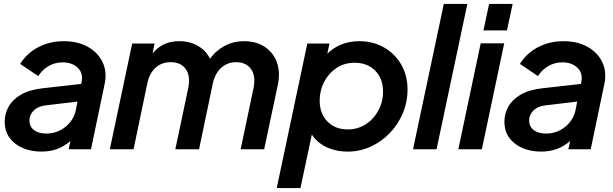

<svg xmlns="http://www.w3.org/2000/svg" viewBox="-20 -761 3127 979"><path d="M191 12Q139 12 96.5 -6Q54 -24 29 -58Q4 -92 4 -141Q4 -180 23 -215.5Q42 -251 84.5 -277Q127 -303 198 -311L394 -333L396 -342Q405 -388 376.5 -415.5Q348 -443 299 -443Q260 -443 227.5 -424Q195 -405 175 -373L83 -435Q116 -489 174.5 -520Q233 -551 305 -551Q377 -551 428.5 -522Q480 -493 503.5 -443Q527 -393 513 -330L444 0H330L339 -42Q307 -14 270.5 -1Q234 12 191 12ZM130 -147Q130 -116 153 -98Q176 -80 216 -80Q271 -80 313.5 -114Q356 -148 367 -201L375 -243L215 -224Q175 -220 152.5 -198Q130 -176 130 -147Z M540 0 654 -539H768L758 -488Q807 -551 894 -551Q950 -551 991 -526Q1032 -501 1051 -461Q1080 -503 1125.5 -527Q1171 -551 1224 -551Q1286 -551 1329.5 -522.5Q1373 -494 1391.5 -444Q1410 -394 1397 -330L1327 0H1207L1273 -313Q1285 -375 1259.5 -409.5Q1234 -444 1184 -444Q1139 -444 1107 -414.5Q1075 -385 1064 -330L995 0H874L940 -313Q952 -374 927 -409Q902 -444 850 -444Q805 -444 773.5 -416Q742 -388 731 -335L661 0Z M1391 198 1547 -539H1660L1649 -487Q1681 -519 1722.5 -535Q1764 -551 1811 -551Q1883 -551 1938.5 -519Q1994 -487 2026 -431.5Q2058 -376 2058 -304Q2058 -241 2034 -184Q2010 -127 1968 -83Q1926 -39 1870.5 -13.5Q1815 12 1753 12Q1692 12 1643.5 -11.5Q1595 -35 1570 -75L1512 198ZM1753 -101Q1804 -101 1844.5 -127Q1885 -153 1909 -197Q1933 -241 1933 -294Q1933 -361 1893 -401Q1853 -441 1788 -441Q1736 -441 1696 -414.5Q1656 -388 1633 -344Q1610 -300 1610 -248Q1610 -182 1649.5 -141.5Q1689 -101 1753 -101Z M2086 0 2243 -741H2363L2206 0Z M2445 -606 2474 -741H2594L2565 -606ZM2317 0 2431 -540H2551L2437 0Z M2739 12Q2687 12 2644.5 -6Q2602 -24 2577 -58Q2552 -92 2552 -141Q2552 -180 2571 -215.5Q2590 -251 2632.5 -277Q2675 -303 2746 -311L2942 -333L2944 -342Q2953 -388 2924.5 -415.5Q2896 -443 2847 -443Q2808 -443 2775.5 -424Q2743 -405 2723 -373L2631 -435Q2664 -489 2722.5 -520Q2781 -551 2853 -551Q2925 -551 2976.5 -522Q3028 -493 3051.5 -443Q3075 -393 3061 -330L2992 0H2878L2887 -42Q2855 -14 2818.5 -1Q2782 12 2739 12ZM2678 -147Q2678 -116 2701 -98Q2724 -80 2764 -80Q2819 -80 2861.5 -114Q2904 -148 2915 -201L2923 -243L2763 -224Q2723 -220 2700.5 -198Q2678 -176 2678 -147Z"/></svg>

Font: Plus Jakarta Display Medium
Style: Italic
Weight: 500
Italic angle: -12°
Designer: Gumpita Rahayu
Foundry: Tokotype Studio
Version: Version 1.000